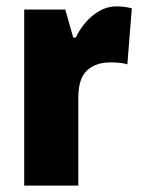

<svg xmlns="http://www.w3.org/2000/svg" viewBox="-20 -583 443 603"><path d="M345 -563Q369 -563 394 -557L380 -381Q370 -384 357.5 -385.5Q345 -387 326 -387Q281 -387 253.5 -362Q226 -337 226 -276V0H56V-553H185L210 -465H218Q229 -489 248 -511.5Q267 -534 292 -548.5Q317 -563 345 -563Z"/></svg>

Font: Noto Sans Lao UI Cond Blk
Style: Regular
Weight: 900
Width: 3
Designer: Monotype Design Team
Foundry: Monotype Imaging Inc.
Version: Version 2.000; ttfautohint (v1.8.4.7-5d5b)